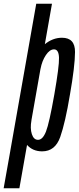

<svg xmlns="http://www.w3.org/2000/svg" viewBox="-86 -805 421 1025"><path d="M-66.5 200H17.5L139 -488H56ZM-31 0H41L64.5 -65L191.5 -785H107.5ZM139 3Q208.5 3 235.5 -73.5Q262.5 -150 287.5 -300.5Q314 -451 314.5 -527.2Q315 -603.5 245 -603.5Q195 -603.5 151.8 -567.8Q108.5 -532 98.5 -477L130.5 -438Q138.5 -480.5 159 -511Q179.5 -541.5 202.5 -541.5Q227.5 -541.5 229 -497Q230.5 -452.5 204 -300.5Q177 -147 159.5 -102.8Q142 -58.5 117 -58.5Q94 -58.5 84 -89Q74 -119.5 82 -163L35.5 -123Q26.5 -67.5 57.5 -32.2Q88.5 3 139 3Z"/></svg>

Font: Anybody ExtraCondensed
Style: Italic
Weight: 400
Width: 2
Italic angle: -10°
Version: Version 1.113;gftools[0.9.25]